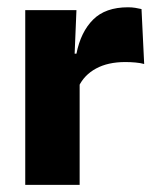

<svg xmlns="http://www.w3.org/2000/svg" viewBox="-20 -520 436 540"><path d="M201 -276 159 -369H195Q207 -430 241.8 -464.8Q276.5 -499.5 340 -499.5Q351 -499.5 360.2 -498Q369.5 -496.5 378 -494.5L385.5 -340Q375 -343 361 -344.2Q347 -345.5 332.5 -345.5Q283.5 -345.5 250 -327.2Q216.5 -309 201 -276ZM51 0V-491.5H195L188.5 -334.5L204 -332.5V0Z"/></svg>

Font: Anek Gurmukhi
Style: Bold
Weight: 700
Designer: Sarang Kulkarni (Gurmukhi), Yesha Goshar (Latin)
Foundry: Ek Type
Version: Version 1.003